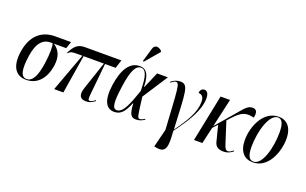

<svg xmlns="http://www.w3.org/2000/svg" viewBox="-108 -1323 3281 2061"><g transform="rotate(20 1532.5 -292.5)"><path d="M193 10C329 10 407 -98 427 -236C442 -342 414 -409 343 -457H483L510 -536H329C173 -536 63 -443 36 -247C14 -89 68 10 193 10ZM196 0C129 0 111 -77 135 -242C158 -404 227 -457 301 -457H328C340 -425 340 -337 325 -232C302 -68 259 0 196 0Z M512 0H617L688 -440H920L813 -122C781 -29 813 7 876 7C911 7 937 -1 978 -33L973 -42C945 -18 926 -11 915 -11C892 -11 892 -27 899 -97L933 -440H1054L1085 -536H668C588 -536 551 -499 508 -413L515 -410C540 -437 557 -440 614 -440H674Z M1315 -605 1450 -763 1452 -775C1418 -812 1365 -819 1350 -766L1304 -610ZM1200 10C1282 10 1320 -54 1358 -145H1363C1368 -26 1390 7 1448 7C1488 7 1521 -10 1544 -26L1540 -35C1526 -25 1501 -12 1484 -12C1456 -12 1455 -42 1429 -248L1616 -536H1493L1414 -352H1410C1407 -515 1353 -547 1293 -547C1187 -547 1113 -452 1085 -257C1058 -65 1111 10 1200 10ZM1221 -17C1170 -17 1159 -77 1186 -270C1212 -460 1251 -535 1310 -535C1366 -535 1392 -471 1392 -298C1333 -125 1288 -17 1221 -17Z M1755 215C1875 239 1881 159 1867 -17C1980 -170 2082 -322 2082 -465C2082 -520 2060 -546 2032 -546C2002 -546 1983 -523 1983 -491C2025 -491 2045 -464 2045 -410C2045 -295 1976 -179 1871 -35H1868C1846 -458 1855 -540 1759 -540C1722 -540 1688 -528 1654 -499L1660 -491C1686 -512 1701 -521 1715 -521C1759 -521 1756 -444 1784 3L1732 211Z M2109 0H2205L2248 -189L2297 -242L2343 -61C2356 -13 2388 9 2449 9C2499 9 2536 -16 2556 -33L2552 -41C2533 -27 2511 -11 2494 -11C2465 -11 2456 -29 2440 -79L2364 -316L2404 -360C2483 -445 2531 -470 2630 -445C2643 -504 2634 -541 2582 -541C2528 -541 2497 -496 2427 -414L2252 -210L2326 -536H2218Z M2783 10C2960 10 3038 -203 3038 -348C3038 -488 2968 -546 2882 -546C2701 -546 2622 -335 2622 -188C2622 -54 2687 10 2783 10ZM2787 0C2741 0 2714 -38 2714 -143C2714 -324 2779 -536 2875 -536C2922 -536 2945 -489 2945 -389C2945 -218 2889 0 2787 0Z"/></g></svg>

Font: Noto Serif Display ExtraCondensed Medium
Style: Italic
Weight: 500
Width: 2
Italic angle: -12°
Designer: Monotype Design Team
Foundry: Monotype Imaging Inc.
Version: Version 2.009